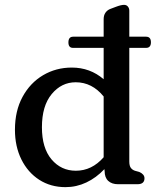

<svg xmlns="http://www.w3.org/2000/svg" viewBox="-20 -758 648 790"><path d="M261.5 -583.5Q261.5 -607 281 -607H406.5V-679Q406.5 -695.5 414.2 -706.2Q422 -717 434.5 -721.5L457 -730Q478 -738 490.5 -738Q500.5 -738 506.2 -731Q512 -724 512 -714V-607H581Q601 -607 601 -584Q601 -561 581 -561H512V-93.5Q512 -76 518.2 -67.5Q524.5 -59 535 -55.5L553 -50.5Q574.5 -41 574.5 -24.5Q574.5 0 545.5 0H466Q440 0 425.2 -13.8Q410.5 -27.5 410.5 -54L409.5 -62Q376 -26.5 335.2 -7.2Q294.5 12 249.5 12Q188.5 12 141.5 -18.2Q94.5 -48.5 68 -102Q41.5 -155.5 41.5 -224Q41.5 -302 72.8 -359.5Q104 -417 157.2 -448.5Q210.5 -480 275.5 -480Q350.5 -480 406.5 -432V-561H280.5Q261.5 -561 261.5 -583.5ZM152.5 -234.5Q152.5 -149 192 -102.2Q231.5 -55.5 292 -55.5Q358 -55.5 406.5 -111V-361Q359 -419.5 291.5 -419.5Q233 -419.5 192.8 -371Q152.5 -322.5 152.5 -234.5Z"/></svg>

Font: Fraunces 9pt SuperSoft
Style: Regular
Weight: 400
Version: Version 1.000;[b76b70a41]